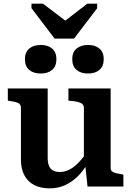

<svg xmlns="http://www.w3.org/2000/svg" viewBox="-20 -1025 722 1055"><path d="M280 -813H387L514 -980V-1005H460L298 -880L378 -882L216 -1005H153V-980ZM242 -539V-158Q242 -133 248.5 -115.5Q255 -98 270 -89Q285 -80 309 -80Q336 -80 361.5 -93Q387 -106 412.5 -132.5Q438 -159 464 -199L462 -128Q437 -85 405 -54Q373 -23 335 -6.5Q297 10 253 10Q204 10 168.5 -8Q133 -26 114 -61.5Q95 -97 95 -149V-433Q95 -451 80.5 -458.5Q66 -466 35 -470L23 -472V-539ZM588 -539V-101Q588 -90 595.5 -83.5Q603 -77 617 -73.5Q631 -70 651 -67L658 -65V0H461L448 -121L441 -127V-433Q441 -451 424 -459Q407 -467 376 -470L356 -472V-539ZM290 -700Q290 -661 266.5 -641Q243 -621 204 -621Q164 -621 140.5 -641Q117 -661 117 -700Q117 -738 140.5 -758Q164 -778 204 -778Q243 -778 266.5 -758Q290 -738 290 -700ZM550 -700Q550 -661 526.5 -641Q503 -621 463 -621Q424 -621 400.5 -641Q377 -661 377 -700Q377 -738 400.5 -758Q424 -778 463 -778Q503 -778 526.5 -758Q550 -738 550 -700Z"/></svg>

Font: Roboto Serif SemiBold
Style: Regular
Weight: 600
Designer: Greg Gazdowicz
Foundry: Commercial Type
Version: Version 1.008